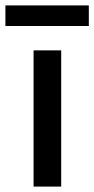

<svg xmlns="http://www.w3.org/2000/svg" viewBox="-59 -689 348 709"><path d="M65 0V-503H167V0ZM-39 -593V-669H269V-593Z"/></svg>

Font: Inclusive Sans Medium
Style: Regular
Weight: 500
Designer: Olivia King
Foundry: Olivia King
Version: Version 2.004